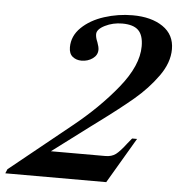

<svg xmlns="http://www.w3.org/2000/svg" viewBox="-101 -730 728 777"><g transform="rotate(5 263.0 -341.0)"><path d="M-44 -17 201 -215Q306 -299 380 -390.5Q454 -482 454 -560Q454 -605 433.5 -625Q413 -645 368 -645Q330 -645 298 -629Q266 -613 266 -593Q266 -579 274 -561Q281 -542 281 -531Q281 -509 261.5 -495Q242 -481 216 -481Q195 -481 180 -493Q165 -505 165 -531Q165 -577 200.5 -611.5Q236 -646 292 -664Q348 -682 407 -682Q483 -682 530 -650Q577 -618 577 -559Q577 -504 537.5 -449Q498 -394 443.5 -348Q389 -302 305 -240L274 -217L125 -105H346Q372 -105 388.5 -117.5Q405 -130 430 -163L448 -185H468L359 0H-51Z"/></g></svg>

Font: Ibarra Real Nova
Style: Italic
Weight: 400
Italic angle: -22°
Designer: Jose Maria Ribagorda & Octavio Pardo
Foundry: Octavio Pardo
Version: Version 1.014